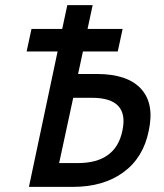

<svg xmlns="http://www.w3.org/2000/svg" viewBox="-20 -730 640 750"><path d="M93 0 205 -529H84L103 -617H223L243 -710H342L322 -617H459L440 -529H304L285 -441H358Q478 -441 531 -383Q584 -325 561 -219Q540 -114 462 -57Q384 0 265 0ZM211 -93H284Q432 -93 458 -219Q486 -348 339 -348H266Z"/></svg>

Font: Geist Mono Medium
Style: Italic
Weight: 500
Italic angle: -12°
Monospace: yes
Designer: Basement.studio, Andrés Briganti, Mateo Zaragoza
Foundry: Basement.studio, Vercel, Andrés Briganti, Guido Ferreyra, Mateo Zaragoza
Version: Version 1.500; ttfautohint (v1.8.4.7-5d5b)